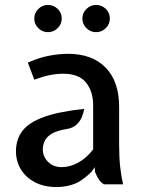

<svg xmlns="http://www.w3.org/2000/svg" viewBox="-20 -745 571 776"><path d="M209 11Q158 11 121 -8.5Q84 -28 64.2 -60.8Q44.5 -93.5 44.5 -133.5Q44.5 -181.5 70.5 -215.8Q96.5 -250 156.8 -272Q217 -294 320.5 -305Q318 -290 311 -272.5Q304 -255 289.2 -241.2Q274.5 -227.5 249.5 -223.5Q211 -217.5 190 -205Q169 -192.5 161 -176Q153 -159.5 153 -141.5Q153 -112.5 174 -91Q195 -69.5 229.5 -69.5Q262 -69.5 295.2 -87.2Q328.5 -105 356.5 -141V-318.5Q356.5 -375.5 327.8 -411.2Q299 -447 235 -447Q208.5 -447 181.5 -441.5Q154.5 -436 118.5 -423L92.5 -492Q140.5 -513 180.5 -520.2Q220.5 -527.5 254.5 -527.5Q353 -527.5 407.2 -471.5Q461.5 -415.5 461.5 -313V-158.5Q461.5 -107.5 466 -68.2Q470.5 -29 477.5 0H400Q386.5 -8 378.2 -21.8Q370 -35.5 364 -50.5L362.5 -69.5L351 -51.5Q311 -12.5 278.2 -0.8Q245.5 11 209 11ZM173.5 -615Q151.5 -615 135 -631Q118.5 -647 118.5 -670Q118.5 -693 135 -709Q151.5 -725 173.5 -725Q196.5 -725 213 -709.2Q229.5 -693.5 229.5 -670Q229.5 -647.5 213 -631.2Q196.5 -615 173.5 -615ZM368.5 -615Q346 -615 329.5 -631Q313 -647 313 -670Q313 -693 329.5 -709Q346 -725 368.5 -725Q391 -725 407.5 -709.2Q424 -693.5 424 -670Q424 -647.5 407.5 -631.2Q391 -615 368.5 -615Z"/></svg>

Font: Expletus Sans Medium
Style: Regular
Weight: 500
Version: Version 7.500